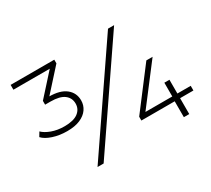

<svg xmlns="http://www.w3.org/2000/svg" viewBox="-134 -937 1292 1173"><g transform="rotate(-30 512.5 -350.0)"><path d="M202 -282Q148 -282 102.5 -297Q57 -312 35 -336L53 -366Q74 -345 113.5 -330.5Q153 -316 202 -316Q267 -316 298.5 -340Q330 -364 330 -403Q330 -443 299 -466.5Q268 -490 203 -490H165V-517L313 -681L318 -666H43V-700H351V-674L203 -510L188 -521H209Q288 -521 328.5 -488.5Q369 -456 369 -403Q369 -369 350 -341.5Q331 -314 294 -298Q257 -282 202 -282ZM252 0 730 -700H773L295 0ZM626 -112V-139L836 -415H880L669 -139L649 -145H993V-112ZM861 0V-112L863 -145V-242H899V0Z"/></g></svg>

Font: Montserrat Thin Light
Style: Regular
Weight: 300
Version: Version 9.000